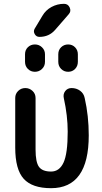

<svg xmlns="http://www.w3.org/2000/svg" viewBox="-20 -985 540 1015"><path d="M250 9.8Q150.4 9.8 105.5 -39.6Q60.5 -88.9 60.5 -205.1V-466.8Q60.5 -489.3 76.2 -504.4Q91.8 -519.5 113.8 -519.5Q135.7 -519.5 151.9 -504.4Q168 -489.3 168 -466.8V-194.3Q168 -127.9 186 -103Q204.1 -78.1 250 -78.1Q293.9 -78.1 315.9 -125.5Q337.9 -172.9 337.9 -289.1Q337.9 -373 317.4 -465.8Q312.5 -487.3 324.7 -503.4Q336.9 -519.5 358.4 -519.5Q383.8 -519.5 403.3 -505.4Q422.9 -491.2 427.7 -466.8Q449.2 -372.1 449.2 -269.5Q449.2 9.8 250 9.8ZM288.1 -658.2V-698.2Q288.1 -720.7 303.2 -735.4Q318.4 -750 340.3 -750Q362.3 -750 377 -734.9Q391.6 -719.7 391.6 -698.2V-658.2Q391.6 -635.7 377 -620.6Q362.3 -605.5 340.3 -605.5Q318.4 -605.5 303.2 -620.6Q288.1 -635.7 288.1 -658.2ZM112.3 -698.2Q112.3 -720.7 127.4 -735.4Q142.6 -750 164.6 -750Q186.5 -750 202.1 -734.9Q217.8 -719.7 217.8 -698.2V-658.2Q217.8 -635.7 202.1 -620.6Q186.5 -605.5 164.6 -605.5Q142.6 -605.5 127.4 -620.6Q112.3 -635.7 112.3 -658.2ZM271.5 -827.1Q239.3 -790 188.5 -790Q171.9 -790 163.6 -804.7Q155.3 -819.3 163.1 -833L204.1 -901.4Q221.7 -931.6 252.4 -948.2Q283.2 -964.8 318.4 -964.8Q339.8 -964.8 348.6 -944.8Q357.4 -924.8 342.8 -909.2Z"/></svg>

Font: Rounded-X Mgen+ 2m medium
Style: Regular
Weight: 500
Designer: [Source Han Sans]
Ryoko NISHIZUKA  (kana & ideographs); Paul D. Hunt (Latin, Greek & Cyrillic); Wenlong ZHANG  (bopomofo
Version: Version 1.059.20150602